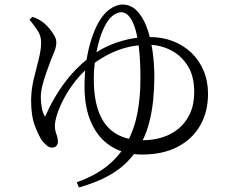

<svg xmlns="http://www.w3.org/2000/svg" viewBox="-20 -776 1040 858"><path d="M111.8 -688.8 125.3 -700.7Q139.7 -696.1 153.2 -688.7Q166.7 -681.4 180.3 -669.7Q189.2 -662.3 201.2 -647.8Q213.3 -633.4 222.5 -617.2Q231.8 -601.1 231.6 -586.7Q231.8 -568.2 223.5 -546.8Q215.1 -525.5 207.6 -508.5Q197.4 -479.9 186.6 -450.2Q175.9 -420.4 169.2 -392.9Q162.4 -365.4 162.4 -340.9Q162.4 -317.2 167 -293.1Q171.6 -269.1 181.4 -254.6Q220.1 -343 273.9 -413.1Q327.8 -483.2 400.3 -534.8Q427.3 -554.6 464.9 -571.5Q502.5 -588.5 549.2 -599.5Q595.9 -610.5 649.3 -610.5Q705.6 -610.5 753.1 -592Q800.6 -573.5 835.6 -539.8Q870.7 -506.1 890.1 -459.7Q909.6 -413.4 909.6 -357.4Q909.6 -275.2 873.8 -214Q838 -152.8 772.3 -119.1Q706.6 -85.4 615.1 -85.4Q535.5 -85.4 477.7 -121.3Q419.8 -157.3 388.8 -225.4Q357.7 -293.5 357.7 -387.9Q357.7 -449.2 365.7 -501.9Q373.7 -554.6 387.5 -597.6Q401.2 -640.5 418.2 -672.1Q442.4 -715.9 471.9 -735.8Q501.4 -755.8 527.2 -755.8Q563.1 -755.8 590 -729.6Q616.8 -703.4 634.4 -657.9Q651.9 -612.3 660.8 -553.6Q669.7 -494.9 669.7 -430.5Q669.7 -383.6 664.4 -328.3Q659.1 -273 643.9 -217.8Q628.7 -162.6 598.6 -115.5Q571.9 -73.9 536.8 -41.5Q501.6 -9.1 452.3 16.2Q403 41.4 332.9 61.8L323.1 38.3Q406.3 8.9 461.3 -36.2Q516.3 -81.3 548.4 -140.5Q580.6 -199.7 594.1 -270.9Q607.6 -342.2 607.6 -424.2Q607.6 -508.9 600.3 -566.1Q593 -623.4 581 -657.5Q568.9 -691.7 553.7 -706.6Q538.4 -721.5 522.4 -721.5Q505.2 -721.5 484.3 -706.4Q463.5 -691.3 445 -652.8Q432 -625.9 421.5 -588.2Q411.1 -550.5 405.1 -507.7Q399.2 -465 399.2 -422.1Q399.2 -330.9 423.6 -270Q448.1 -209.1 497.1 -179.3Q546.2 -149.4 619.2 -149.4Q664.2 -149.4 705 -162.1Q745.9 -174.7 778.1 -201.3Q810.3 -228 829.1 -268.8Q847.9 -309.6 847.9 -365.3Q847.9 -437.7 817.5 -484.1Q787.2 -530.4 741 -552.9Q694.9 -575.5 647.1 -575.5Q575.8 -576.3 512.5 -553.6Q449.2 -530.9 387.6 -484.3Q350.5 -455.7 320.2 -418Q289.9 -380.4 268.9 -341.7Q247.8 -303 236.5 -268.8Q225.2 -234.5 225.2 -213.1Q225.2 -198.4 228.8 -186.8Q232.4 -175.2 235.6 -165.3Q238.8 -155.4 238.8 -142.8Q238.8 -131.3 232 -123.9Q225.3 -116.5 211.3 -116.5Q200.3 -116.5 190.1 -125.1Q179.9 -133.8 170.2 -144.3Q154.5 -165.8 136.7 -211.6Q119 -257.4 119 -325.1Q119 -372.7 130.2 -419.9Q141.4 -467 152.6 -510Q163.8 -552.9 163.8 -586.8Q163.8 -617.5 145.7 -643.2Q127.5 -669 111.8 -688.8Z"/></svg>

Font: Noto Serif JP
Style: Regular
Weight: 200
Designer: Ryoko NISHIZUKA 西塚涼子 (kana & ideographs); Frank Grießhammer (Latin, Greek & Cyrillic); Wenlong ZHANG 张文龙 (bopomofo); San
Foundry: Adobe
Version: Version 2.001;hotconv 1.1.0;makeotfexe 2.6.0